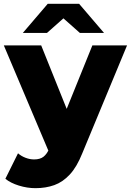

<svg xmlns="http://www.w3.org/2000/svg" viewBox="-31 -779 683 1002"><path d="M154 203Q111 203 67.5 189.5Q24 176 -3 154L63 21Q80 36 102.5 44.5Q125 53 147 53Q178 53 196 39Q214 25 227 -5L252 -68L267 -87L451 -542H632L398 22Q370 92 333.5 131.5Q297 171 252.5 187Q208 203 154 203ZM228 23 -11 -542H184L360 -104ZM88 -607 218 -759H382L512 -607H386L245 -732H355L214 -607Z"/></svg>

Font: MOST Montserrat ExtraBold
Style: Regular
Weight: 800
Designer: Julieta Ulanovsky
Foundry: Julieta Ulanovsky
Version: Version 8.000;March 11, 2024;FontCreator 15.0.0.2926 64-bit